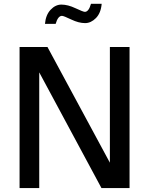

<svg xmlns="http://www.w3.org/2000/svg" viewBox="-20 -962 763 982"><path d="M500 -942.4H445.3C437.5 -915 427.1 -901.4 414.1 -901.4C408.2 -901.4 392.3 -907.6 366.2 -919.9C340.2 -932.3 316.1 -938.5 293.9 -938.5C273.8 -938.5 255.4 -929.7 238.8 -912.1C222.2 -894.5 212.6 -870.4 210 -839.8H264.6C272.5 -867.2 283.2 -880.9 296.9 -880.9C302.7 -880.9 318.5 -874.7 344.2 -862.3C370 -849.9 393.6 -843.8 415 -843.8C435.2 -843.8 453.8 -852.4 470.7 -869.6C487.6 -886.9 497.4 -911.1 500 -942.4ZM642.6 0V-721.7H542V-129.9L222.7 -721.7H80.1V0H180.7V-591.8L499 0Z"/></svg>

Font: FreeUniversal
Style: Regular
Weight: 400
Version: Version 1.001